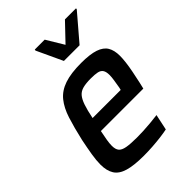

<svg xmlns="http://www.w3.org/2000/svg" viewBox="-214 -815 918 918"><g transform="rotate(-45 245.0 -356.0)"><path d="M205 8Q139 8 100 -3.5Q61 -15 44.5 -41Q28 -67 28 -109Q28 -137 34 -173.5Q40 -210 49 -254Q65 -324 81 -374Q97 -424 123 -456Q149 -488 193 -503Q237 -518 306 -518Q366 -518 400 -506.5Q434 -495 448 -471.5Q462 -448 462 -411Q462 -392 459 -367.5Q456 -343 450.5 -315Q445 -287 438 -255L430 -221H143Q137 -192 133.5 -171Q130 -150 130 -134Q130 -110 140 -98Q150 -86 175 -81.5Q200 -77 243 -77Q262 -77 286 -78Q310 -79 336 -81.5Q362 -84 385 -87L368 -7Q349 -3 321.5 0.5Q294 4 263.5 6Q233 8 205 8ZM159 -293H349L352 -305Q356 -329 359 -348Q362 -367 362 -381Q362 -403 354.5 -414.5Q347 -426 330.5 -429.5Q314 -433 287 -433Q254 -433 233 -427.5Q212 -422 199.5 -407.5Q187 -393 177.5 -365.5Q168 -338 159 -293ZM255 -583 194 -714 195 -720H262L315 -632L399 -720H474L473 -714L361 -583Z"/></g></svg>

Font: Saira SemiCondensed Medium
Style: Italic
Weight: 500
Width: 4
Italic angle: -12°
Designer: Hector Gatti with collaboration of the Omnibus-Type team
Foundry: Omnibus-Type
Version: Version 1.101